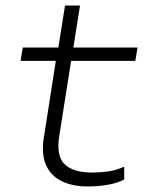

<svg xmlns="http://www.w3.org/2000/svg" viewBox="-20 -663 518 691"><path d="M296 8Q240 8 201 -11.5Q162 -31 145.5 -69.5Q129 -108 137 -163L181 -444H54L62 -492H190L214 -643H268L244 -492H475L467 -444H236L193 -172Q182 -101 213 -71.5Q244 -42 312 -42Q341 -42 369 -46Q397 -50 427 -63V-17Q403 -4 368 2Q333 8 296 8Z"/></svg>

Font: Nunito Sans 7pt Expanded ExtraLight
Style: Italic
Weight: 250
Width: 7
Italic angle: -9°
Designer: Vernon Adams
Foundry: Vernon Adams
Version: Version 3.101;gftools[0.9.27]